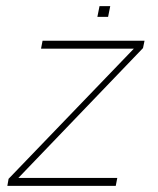

<svg xmlns="http://www.w3.org/2000/svg" viewBox="-20 -607 515 627"><path d="M298 -552 305 -587H340L333 -552ZM4 0 8 -23 417 -448H114L119 -474H452L447 -450L40 -26H363L358 0Z"/></svg>

Font: Kanit Thin
Style: Italic
Weight: 250
Italic angle: -12°
Designer: Katatrad Team
Foundry: CadsonDemak
Version: Version 2.000; ttfautohint (v1.8.3)